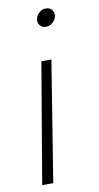

<svg xmlns="http://www.w3.org/2000/svg" viewBox="-85 -586 420 811"><g transform="rotate(-10 125.0 -181.0)"><path d="M28.3 184.6 115.7 -331.1H158.7L75.7 184.6ZM172.9 -547.4Q189 -547.9 198.2 -536.4Q207.5 -524.9 205.6 -509.3Q202.1 -493.2 189.2 -482.2Q176.3 -471.2 160.2 -471.2Q144.5 -471.2 135 -482.2Q125.5 -493.2 128.4 -509.3Q130.9 -524.9 144 -536.4Q157.2 -547.9 172.9 -547.4Z"/></g></svg>

Font: Inter Display Extra Light
Style: Italic
Weight: 200
Italic angle: -9.39999°
Designer: Rasmus Andersson
Foundry: rsms
Version: Version 4.000;git-4fc901f